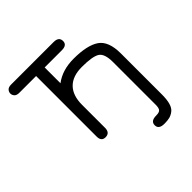

<svg xmlns="http://www.w3.org/2000/svg" viewBox="-211 -789 1158 1158"><g transform="rotate(-45 368.0 -210.5)"><path d="M417 -621.1Q461.9 -621.1 461.9 -585Q461.9 -550.8 417 -550.8H270.5V-416Q335 -464.8 430.7 -464.8Q545.9 -464.8 600.6 -427.7Q655.3 -390.6 655.3 -285.2V64.5Q655.3 108.4 647 136.7Q638.7 165 621.1 178.2Q603.5 191.4 585.9 195.8Q568.4 200.2 541 200.2Q493.2 200.2 493.2 165Q493.2 129.9 541 129.9Q567.4 129.9 576.2 119.6Q585 109.4 585 81.1V-282.2Q585 -354.5 553.2 -374.5Q521.5 -394.5 430.7 -394.5Q352.5 -394.5 311.5 -353Q270.5 -311.5 270.5 -232.4V-36.1Q270.5 6.8 232.4 6.8Q197.3 6.8 197.3 -34.2V-550.8H54.7Q32.2 -550.8 22.5 -561.5Q12.7 -572.3 12.7 -585.9Q12.7 -599.6 22.5 -610.4Q32.2 -621.1 54.7 -621.1Z"/></g></svg>

Font: Jura
Style: DemiBold
Weight: 600
Version: Version 2.4